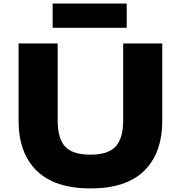

<svg xmlns="http://www.w3.org/2000/svg" viewBox="-20 -1056 1023 1086"><path d="M897.9 -810.1V-375Q897.9 -190.4 795.9 -90.3Q693.8 9.8 492.2 9.8Q290.5 9.8 187.7 -90.1Q85 -189.9 85 -375V-810.1H306.2V-376Q306.2 -272.9 348.1 -227.1Q390.1 -181.2 492.2 -181.2Q591.8 -181.2 634.3 -227.5Q676.8 -273.9 676.8 -376V-810.1ZM696.8 -1036.1V-898.9H277.8V-1036.1Z"/></svg>

Font: Sinkin Sans 900 X Black
Style: Regular
Weight: 950
Designer: Keith Bates
Foundry: K-Type
Version: Sinkin Sans (version 1.0)  by Keith Bates   •   © 2014   www